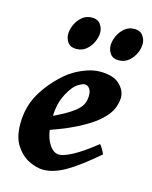

<svg xmlns="http://www.w3.org/2000/svg" viewBox="-107 -745 660 836"><g transform="rotate(15 223.0 -327.5)"><path d="M415 -371.1Q415 -349.6 405 -323.2Q395 -296.9 363 -266.4Q331.1 -235.8 266.6 -202.9Q202.1 -169.9 92.8 -135.3L89.4 -190.9Q153.3 -218.3 191.2 -239Q229 -259.8 247.8 -276.9Q266.6 -293.9 272.5 -310.1Q278.3 -326.2 278.3 -344.2Q278.3 -364.3 269.5 -375.2Q260.7 -386.2 248 -386.2Q240.2 -386.2 223.9 -377.2Q207.5 -368.2 195.8 -352.5Q172.4 -321.8 160.6 -287.1Q148.9 -252.4 148.9 -198.7Q148.9 -135.3 169.4 -98.4Q189.9 -61.5 218.3 -61.5Q239.3 -61.5 279.5 -83Q319.8 -104.5 378.9 -151.9Q382.8 -149.9 388.2 -141.1Q393.6 -132.3 398.2 -123.5Q402.8 -114.7 403.8 -112.3Q323.7 -43 269.3 -11.5Q214.8 20 168.5 20Q139.6 20 105.2 3.7Q70.8 -12.7 45.9 -49.6Q21 -86.4 21 -147.9Q21 -224.6 56.6 -285.9Q92.3 -347.2 152.3 -398.4Q167 -411.1 190.9 -424.6Q214.8 -438 243.2 -447.5Q271.5 -457 298.8 -457Q358.9 -457 387 -429.9Q415 -402.8 415 -371.1ZM445.8 -621.1Q445.8 -600.6 435.8 -578.4Q425.8 -556.2 407.2 -540.8Q388.7 -525.4 362.3 -525.4Q336.4 -525.4 324.5 -542.2Q312.5 -559.1 312.5 -579.1Q312.5 -599.1 322.3 -621.3Q332 -643.6 350.6 -659.4Q369.1 -675.3 395 -675.3Q420.9 -675.3 433.3 -658.2Q445.8 -641.1 445.8 -621.1ZM254.4 -621.1Q254.4 -600.6 244.4 -578.4Q234.4 -556.2 215.8 -540.8Q197.3 -525.4 170.9 -525.4Q145 -525.4 133.1 -542.2Q121.1 -559.1 121.1 -579.1Q121.1 -599.1 130.9 -621.3Q140.6 -643.6 159.2 -659.4Q177.7 -675.3 203.6 -675.3Q229.5 -675.3 241.9 -658.2Q254.4 -641.1 254.4 -621.1Z"/></g></svg>

Font: Gentium Book Plus
Style: Bold Italic
Weight: 700
Italic angle: -8°
Designer: Victor Gaultney, Annie Olsen, Iska Routamaa, Becca Hirsbrunner
Foundry: SIL International
Version: Version 6.101